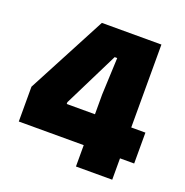

<svg xmlns="http://www.w3.org/2000/svg" viewBox="-117 -746 822 853"><g transform="rotate(20 294.0 -319.5)"><path d="M332 0V-340.5L339.5 -515.5H327.5L198.5 -255.5V-186L129.5 -247H570.5V-101H25V-265.5L222 -639H503.5V0Z"/></g></svg>

Font: Anek Bangla Medium ExtraBold
Style: Regular
Weight: 800
Version: Version 1.003